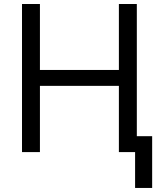

<svg xmlns="http://www.w3.org/2000/svg" viewBox="-20 -747 807 943"><path d="M88.1 0V-727.3H176.1V-403.4H563.9V-727.3H652V0H563.9V-325.3H176.1V0ZM727.3 -78.1V176.1H643.5V-78.1Z"/></svg>

Font: InterMG
Style: Regular
Weight: 400
Designer: Rasmus Andersson
Foundry: rsms
Version: Version 3.019;December 26, 2023;FontCreator 15.0.0.2955 64-b